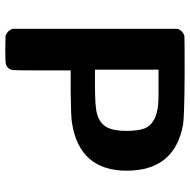

<svg xmlns="http://www.w3.org/2000/svg" viewBox="-16 -718 734 743"><g transform="rotate(90 351.5 -347.0)"><path d="M92 -667Q98 -685 118 -693Q121 -694 271 -694Q428 -693 462 -688Q641 -656 641 -470Q641 -287 456 -258Q431 -254 337 -253H253V-142Q253 -31 251 -25Q245 -6 227 -2Q222 0 170 0L119 -1Q100 -7 92 -28ZM441 -577Q410 -593 353 -593H310H250V-347H309Q395 -347 421 -355Q457 -365 472 -391.5Q487 -418 487 -467Q487 -515 477.5 -539Q468 -563 441 -577Z"/></g></svg>

Font: MathJax_SansSerif
Style: Bold
Weight: 700
Version: Version 1.1